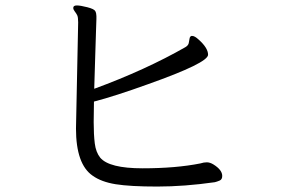

<svg xmlns="http://www.w3.org/2000/svg" viewBox="-20 -693 1040 705"><path d="M249 -664Q249 -673 262 -673Q275 -673 300.5 -666.5Q326 -660 330 -652Q334 -644 334 -634V-623Q334 -617 332.5 -578Q331 -539 329.5 -482.5Q328 -426 326 -367Q514 -436 661 -520Q671 -526 673 -534.5Q675 -543 676 -551Q677 -559 683 -561H686Q695 -561 709 -548Q744 -517 744 -492Q744 -462 524 -384Q402 -340 325 -320L324 -245Q324 -199 328 -166.5Q332 -134 348 -114Q381 -75 503.5 -75Q626 -75 716 -93Q728 -97 739.5 -97Q751 -97 764 -89Q796 -69 796 -47Q796 -34 786.5 -30Q777 -26 769 -24Q657 -8 557.5 -8Q458 -8 405 -16.5Q352 -25 320 -48Q259 -90 259 -221L267 -611Q267 -630 263.5 -637Q260 -644 254.5 -651Q249 -658 249 -664Z"/></svg>

Font: ToneOZ-Pinyin-WenKai-Regular
Style: Regular
Weight: 400
Designer: Fontworks Inc.
Foundry: ToneOZ
Version: Version 0.240331